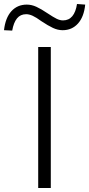

<svg xmlns="http://www.w3.org/2000/svg" viewBox="-95 -940 446 960"><path d="M96 0V-705H159V0ZM-34 -787 -75 -789Q-68 -851 -38 -884Q-8 -917 39 -917Q63 -917 87 -906Q111 -895 142 -874Q172 -854 188.5 -846Q205 -838 220 -838Q249 -838 266.5 -859Q284 -880 290 -920L331 -917Q325 -856 295 -822.5Q265 -789 218 -789Q194 -789 169.5 -800.5Q145 -812 112 -834Q86 -853 68.5 -861Q51 -869 36 -869Q7 -869 -10 -848Q-27 -827 -34 -787Z"/></svg>

Font: Nunito Sans 11pt Light
Style: Regular
Weight: 300
Version: Version 3.101;gftools[0.9.27]